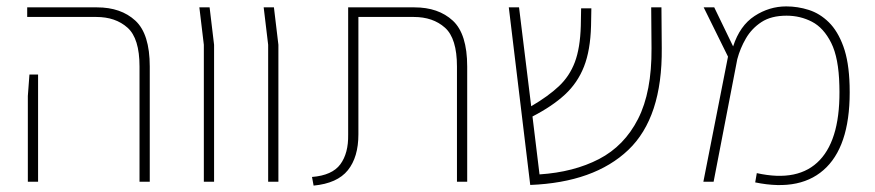

<svg xmlns="http://www.w3.org/2000/svg" viewBox="-20 -568 2733 600"><path d="M416 0V-360Q416 -448 378.5 -481.5Q341 -515 281 -515H65V-545H283Q358 -545 403 -503.5Q448 -462 448 -360V0ZM67 0V-268L72 -335H99V0Z M617 0V-428L603 -545H635L649 -428V0Z M818 0V-428L804 -545H836L850 -428V0Z M960 12 955 -15Q1018 -20 1043.5 -54.5Q1069 -89 1068 -147V-545H1275Q1350 -545 1395 -503.5Q1440 -462 1440 -360V0H1408V-360Q1408 -448 1370.5 -481.5Q1333 -515 1273 -515H1100V-148Q1100 -77 1067 -36Q1034 5 960 12Z M1637 10 1570 -545H1602L1640 -236Q1693 -267 1726.5 -298.5Q1760 -330 1776.5 -374Q1793 -418 1795 -487L1796 -542H1828L1827 -487Q1825 -411 1805 -360Q1785 -309 1745.5 -272.5Q1706 -236 1644 -204L1666 -23Q1773 -30 1852 -71Q1931 -112 1974 -196.5Q2017 -281 2016 -417L2015 -545H2047L2048 -417Q2050 -201 1943.5 -99.5Q1837 2 1637 10Z M2178 0 2255 -391 2179 -545H2212L2271 -423Q2292 -488 2338 -518Q2384 -548 2437 -548Q2473 -548 2507.5 -537Q2542 -526 2570 -498.5Q2598 -471 2615.5 -423Q2633 -375 2635 -301Q2640 -123 2563 -45.5Q2486 32 2340 2L2345 -27Q2476 2 2542 -68Q2608 -138 2603 -301Q2601 -387 2577.5 -434Q2554 -481 2517.5 -500Q2481 -519 2438 -519Q2390 -519 2359.5 -499Q2329 -479 2311 -448Q2293 -417 2284 -383L2210 0Z"/></svg>

Font: Assistant ExtraLight
Style: Regular
Weight: 200
Designer: Hebrew By Ben Nathan, Latin by Paul Hunt
Version: Version 3.000